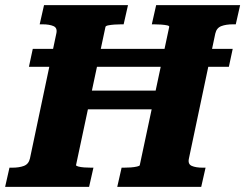

<svg xmlns="http://www.w3.org/2000/svg" viewBox="-52 -730 958 750"><path d="M207 -376H628L613 -303H191ZM-32 0 -15 -75H-4Q23 -75 41.5 -82Q60 -89 65 -111L168 -599Q173 -621 157 -628Q141 -635 114 -635H103L120 -710H448L431 -635H422Q409 -635 395 -634Q381 -633 371 -631Q361 -629 360 -625L245 -85Q245 -82 254 -79.5Q263 -77 277 -76Q291 -75 304 -75H313L296 0ZM406 0 423 -75H432Q445 -75 459 -76Q473 -77 483.5 -79.5Q494 -82 494 -85L609 -625Q610 -629 600.5 -631Q591 -633 577 -634Q563 -635 550 -635H541L558 -710H886L869 -635H858Q831 -635 812.5 -628Q794 -621 789 -599L686 -111Q681 -89 697 -82Q713 -75 740 -75H751L734 0ZM61 -469 76 -539H857L842 -469Z"/></svg>

Font: Roboto Serif 20pt
Style: Bold Italic
Weight: 700
Italic angle: -10°
Version: Version 1.007